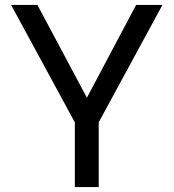

<svg xmlns="http://www.w3.org/2000/svg" viewBox="-20 -760 705 780"><path d="M381 0V-263L640 -740H533L333 -363L132 -740H25L284 -263V0Z"/></svg>

Font: Be Vietnam Pro
Style: Regular
Weight: 400
Designer: Lam Bao, Tony Le, Vietanh Nguyen
Foundry: Yellow Type Foundry
Version: Version 1.002